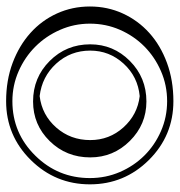

<svg xmlns="http://www.w3.org/2000/svg" viewBox="-0 -538 573 612"><g transform="rotate(-90 286.0 -232.5)"><path d="M95.2 -405.8Q23.9 -333.5 23.9 -231.9Q23.9 -181.2 43.2 -136.5Q62.5 -91.8 95.7 -58.3Q128.9 -24.9 173.6 -5.4Q218.3 14.2 269 14.2Q319.8 14.2 364.7 -5.4Q409.7 -24.9 443.4 -58.3Q477.1 -91.8 496.6 -136.5Q516.1 -181.2 516.1 -231.9Q516.1 -282.2 496.3 -327.1Q476.6 -372.1 442.9 -405.8Q409.2 -439.5 364.3 -459.2Q319.3 -479 269 -479Q167 -479 95.2 -405.8ZM269 -499Q335.4 -499 390.9 -478.3Q446.3 -457.5 486.3 -421.6Q526.4 -385.7 548.6 -336.9Q570.8 -288.1 570.8 -231.9Q570.8 -175.8 548.6 -127.2Q526.4 -78.6 486.6 -42.7Q446.8 -6.8 391.1 13.7Q335.4 34.2 269 34.2Q159.2 34.2 81.5 -43.9Q3.9 -122.1 3.9 -231.9Q3.9 -341.8 81.5 -420.4Q159.2 -499 269 -499ZM89.8 -231Q89.8 -307.1 141.8 -360.1Q193.8 -413.1 268.1 -413.1Q344.2 -413.1 397.2 -360.1Q450.2 -307.1 450.2 -231Q450.2 -157.2 397.2 -104.5Q344.2 -51.8 268.1 -51.8Q194.8 -51.8 142.3 -104.5Q89.8 -157.2 89.8 -231ZM145 -231Q145 -169.9 185.5 -125Q226.1 -80.1 285.2 -73.2Q347.2 -79.1 388.7 -124.5Q430.2 -169.9 430.2 -231Q430.2 -293.9 388.7 -339.4Q347.2 -384.8 285.2 -392.1Q225.1 -384.8 185.1 -339.4Q145 -293.9 145 -231Z"/></g></svg>

Font: Jacques Francois Shadow
Style: Regular
Weight: 400
Designer: Alexei Vanyashin, Nikita Kanarev (i@xarsok.ru)
Foundry: Cyreal (www.cyreal.org)
Version: Version 1.003